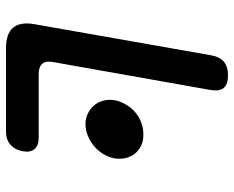

<svg xmlns="http://www.w3.org/2000/svg" viewBox="-90 -690 780 640"><g transform="rotate(90 300.0 -370.0)"><path d="M141 0Q92 0 72 -24Q52 -48 61 -97L164 -682Q169 -712 185.5 -726Q202 -740 231 -740Q261 -740 273 -726Q285 -712 280 -682L187 -158Q182 -133 192.5 -121Q203 -109 227 -109H439Q465 -109 477 -95Q489 -81 484 -55Q479 -29 462 -14.5Q445 0 419 0ZM314 -362Q318 -382 328.5 -400Q339 -418 354.5 -431Q370 -444 389 -451Q408 -458 428 -458Q449 -458 464.5 -451Q480 -444 491 -431Q502 -418 506.5 -400Q511 -382 508 -362Q504 -342 493.5 -324.5Q483 -307 467.5 -294Q452 -281 433 -273Q414 -265 394 -265Q374 -265 358 -273Q342 -281 331 -294Q320 -307 315.5 -324.5Q311 -342 314 -362Z"/></g></svg>

Font: Maple Mono SemiBold
Style: Italic
Weight: 600
Italic angle: -10°
Monospace: yes
Designer: subframe7536
Version: Version 7.000